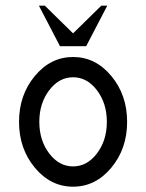

<svg xmlns="http://www.w3.org/2000/svg" viewBox="-20 -665 528 694"><path d="M244.1 9.8Q163.1 9.8 106 -58.8Q48.8 -127.4 48.8 -224.6Q48.8 -321.8 106 -390.4Q163.1 -459 244.1 -459Q325.2 -459 382.3 -390.4Q439.5 -321.8 439.5 -224.6Q439.5 -127.4 382.3 -58.8Q325.2 9.8 244.1 9.8ZM244.1 -63.5Q294.9 -63.5 330.6 -110.6Q366.2 -157.7 366.2 -224.6Q366.2 -291.5 330.6 -338.6Q294.9 -385.7 244.1 -385.7Q193.4 -385.7 157.7 -338.6Q122.1 -291.5 122.1 -224.6Q122.1 -157.7 157.7 -110.6Q193.4 -63.5 244.1 -63.5ZM291.5 -498H196.8L120.6 -644.5H142.1L244.1 -544.4L346.2 -644.5H367.7Z"/></svg>

Font: Catrinity
Style: Regular
Weight: 400
Designer: Alexander Lange
Foundry: High-Logic / Made with FontCreator
Version: Version 2.090;May 20, 2024;FontCreator 15.0.0.2974 64-bit